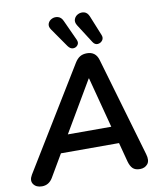

<svg xmlns="http://www.w3.org/2000/svg" viewBox="-106 -1034 951 1123"><g transform="rotate(-10 369.5 -472.5)"><path d="M52 8Q18 8 2 -14.5Q-14 -37 5 -69L372 -669Q386 -692 403 -702.5Q420 -713 445 -713Q497 -713 512 -661L684 -72Q696 -32 679.5 -12Q663 8 634 8Q606 8 591.5 -6Q577 -20 569 -49L539 -163H194L116 -30Q93 8 52 8ZM430 -566 253 -265H511L432 -566ZM488 -773 417 -884Q404 -905 411 -922.5Q418 -940 435.5 -948Q453 -956 471.5 -951Q490 -946 500 -922L548 -804Q556 -785 545.5 -771Q535 -757 517.5 -755.5Q500 -754 488 -773ZM341 -774 263 -886Q249 -906 255.5 -923Q262 -940 279.5 -948Q297 -956 316 -950.5Q335 -945 345 -922L400 -802Q409 -783 399 -769.5Q389 -756 372 -755.5Q355 -755 341 -774Z"/></g></svg>

Font: Nunito
Style: Bold Italic
Weight: 700
Italic angle: -9°
Designer: Vernon Adams
Foundry: Vernon Adams
Version: Version 3.601; ttfautohint (v1.8.2.53-6de2)